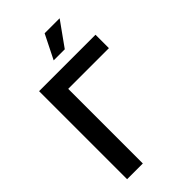

<svg xmlns="http://www.w3.org/2000/svg" viewBox="-280 -1033 1122 1122"><g transform="rotate(-45 281.5 -472.0)"><path d="M532.2 -727.5V-616.7H195.8V0H65.9V-727.5ZM253.4 -794.4 328.1 -943.8H452.1L345.2 -794.4Z"/></g></svg>

Font: Inter 24pt SemiBold
Style: Regular
Weight: 600
Designer: Rasmus Andersson
Foundry: rsms
Version: Version 4.001;git-66647c0bb